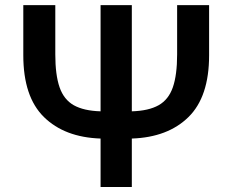

<svg xmlns="http://www.w3.org/2000/svg" viewBox="-20 -748 929 768"><path d="M688.5 -727.5H816.4V-526.9Q816.4 -360.8 733.9 -279.8Q651.4 -198.7 507.3 -193.8V0H382.3V-193.8Q238.3 -198.7 155.8 -279.8Q73.2 -360.8 73.2 -526.9V-727.5H201.2V-530.3Q201.2 -448.2 218.3 -398.9Q235.4 -349.6 275.1 -327.1Q314.9 -304.7 382.3 -302.7V-727.5H507.3V-302.7Q574.7 -304.7 614.5 -327.1Q654.3 -349.6 671.4 -398.9Q688.5 -448.2 688.5 -530.3Z"/></svg>

Font: Inter-SemiBold
Style: Regular
Weight: 600
Designer: Rasmus Andersson
Foundry: rsms
Version: Version 4.000;git-a52131595